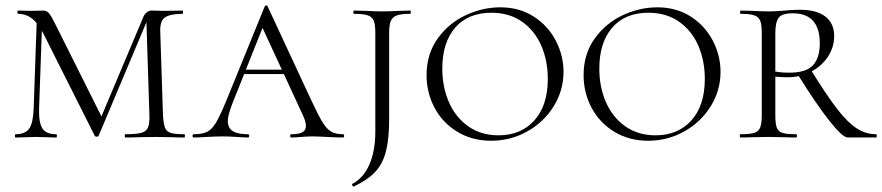

<svg xmlns="http://www.w3.org/2000/svg" viewBox="-20 -507 3253 708"><path d="M116 -446 136 -443 124 -104Q123 -53 137 -32.5Q151 -12 187 -12Q190 -12 190 -6Q190 0 187 0Q166 0 155 -1L113 -2L73 -1Q60 0 37 0Q35 0 35 -6Q35 -12 37 -12Q73 -12 87.5 -32.5Q102 -53 104 -104ZM660 0Q632 0 616 -1L557 -2L489 -1Q472 0 442 0Q440 0 440 -6Q440 -12 442 -12Q482 -12 500.5 -17Q519 -22 525.5 -36.5Q532 -51 531 -81L519 -456H533L344 -7Q342 -3 337 -3Q331 -3 329 -7L139 -385Q104 -456 47 -456Q44 -456 44 -462Q44 -468 47 -468L95 -467L139 -468Q152 -468 160 -459Q168 -450 185 -416L359 -68L336 -35L508 -443Q512 -454 520.5 -461Q529 -468 538 -468L588 -467L653 -468Q655 -468 655 -462Q655 -456 653 -456Q607 -456 588 -442.5Q569 -429 571 -389L581 -81Q583 -50 588.5 -36Q594 -22 609.5 -17Q625 -12 660 -12Q662 -12 662 -6Q662 0 660 0Z M880 -250H1062L1069 -234H864ZM1245 0Q1227 0 1187 -2Q1149 -4 1131 -4Q1117 -4 1091 -2Q1067 0 1054 0Q1050 0 1050 -6Q1050 -12 1054 -12Q1081 -12 1094.5 -19Q1108 -26 1108 -43Q1108 -59 1096 -84L938 -426L960 -434L836 -123Q820 -81 820 -61Q820 -35 838.5 -23.5Q857 -12 894 -12Q899 -12 899 -6Q899 0 894 0Q879 0 853 -2Q825 -4 801 -4Q776 -4 742 -2Q712 0 694 0Q690 0 690 -6Q690 -12 694 -12Q725 -12 743 -20.5Q761 -29 776 -54Q791 -79 813 -132L956 -483Q958 -487 962 -487Q966 -487 967 -483L1128 -137Q1154 -81 1169.5 -56Q1185 -31 1201.5 -21.5Q1218 -12 1245 -12Q1249 -12 1249 -6Q1249 0 1245 0Z M1285 -456Q1283 -456 1283 -462Q1283 -468 1285 -468L1329 -467Q1367 -465 1388 -465Q1413 -465 1451 -467L1492 -468Q1495 -468 1495 -462Q1495 -456 1492 -456Q1459 -456 1443 -450Q1427 -444 1421 -429.5Q1415 -415 1415 -385V-69Q1415 6 1403 52Q1391 98 1363 127.5Q1335 157 1284 181Q1282 182 1279.5 177Q1277 172 1279 171Q1320 150 1342 100Q1364 50 1364 -22V-387Q1364 -417 1358 -431Q1352 -445 1336 -450.5Q1320 -456 1285 -456Z M1553 -230Q1553 -308 1594 -365Q1635 -422 1697.5 -451Q1760 -480 1825 -480Q1895 -480 1948 -446Q2001 -412 2029.5 -357Q2058 -302 2058 -242Q2058 -174 2022 -115.5Q1986 -57 1924.5 -22.5Q1863 12 1791 12Q1721 12 1666.5 -21Q1612 -54 1582.5 -109.5Q1553 -165 1553 -230ZM2000 -216Q2000 -283 1976 -338.5Q1952 -394 1905 -427Q1858 -460 1792 -460Q1706 -460 1658.5 -405Q1611 -350 1611 -254Q1611 -186 1635.5 -130Q1660 -74 1707 -41Q1754 -8 1818 -8Q1901 -8 1950.5 -63Q2000 -118 2000 -216Z M2132 -230Q2132 -308 2173 -365Q2214 -422 2276.5 -451Q2339 -480 2404 -480Q2474 -480 2527 -446Q2580 -412 2608.5 -357Q2637 -302 2637 -242Q2637 -174 2601 -115.5Q2565 -57 2503.5 -22.5Q2442 12 2370 12Q2300 12 2245.5 -21Q2191 -54 2161.5 -109.5Q2132 -165 2132 -230ZM2579 -216Q2579 -283 2555 -338.5Q2531 -394 2484 -427Q2437 -460 2371 -460Q2285 -460 2237.5 -405Q2190 -350 2190 -254Q2190 -186 2214.5 -130Q2239 -74 2286 -41Q2333 -8 2397 -8Q2480 -8 2529.5 -63Q2579 -118 2579 -216Z M2916 0Q2889 0 2874 -1L2813 -2L2755 -1Q2739 0 2710 0Q2708 0 2708 -6Q2708 -12 2710 -12Q2745 -12 2761 -17Q2777 -22 2783 -36.5Q2789 -51 2789 -81V-387Q2789 -417 2783 -431Q2777 -445 2761 -450.5Q2745 -456 2711 -456Q2709 -456 2709 -462Q2709 -468 2711 -468L2756 -467Q2792 -465 2813 -465Q2832 -465 2847 -466Q2862 -467 2872 -468Q2904 -471 2930 -471Q2991 -471 3023.5 -446Q3056 -421 3056 -374Q3056 -333 3033 -298Q3010 -263 2970.5 -242.5Q2931 -222 2883 -222Q2851 -222 2828 -226L2827 -246Q2852 -239 2890 -239Q2953 -239 2978 -266.5Q3003 -294 3003 -347Q3003 -458 2903 -458Q2863 -458 2851 -441Q2839 -424 2839 -385V-81Q2839 -50 2844.5 -36Q2850 -22 2865.5 -17Q2881 -12 2916 -12Q2919 -12 2919 -6Q2919 0 2916 0ZM3211 0H3106Q3087 0 3038 -62Q2989 -124 2922 -232L2968 -253Q3027 -157 3066 -106.5Q3105 -56 3138.5 -34Q3172 -12 3211 -12Q3213 -12 3213 -6Q3213 0 3211 0Z"/></svg>

Font: Cormorant SC Light
Style: Regular
Weight: 300
Designer: Christian Thalmann (Catharsis Fonts)
Foundry: Catharsis Fonts
Version: Version 4.000